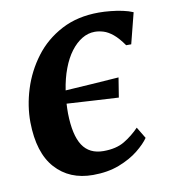

<svg xmlns="http://www.w3.org/2000/svg" viewBox="-69 -619 606 689"><g transform="rotate(-10 234.0 -275.0)"><path d="M215.5 10Q130 10 79 -46.8Q28 -103.5 26.5 -215Q26 -274.5 45 -335.2Q64 -396 102.5 -447.2Q141 -498.5 199.8 -529.5Q258.5 -560.5 336.5 -560.5Q356.5 -560.5 379 -558.2Q401.5 -556 422.8 -551.5Q444 -547 460 -540L431.5 -428H413Q393.5 -456 375.8 -470.5Q358 -485 341.5 -490Q325 -495 310 -495Q285.5 -495 263.2 -481.5Q241 -468 222.5 -443.5Q204 -419 190.8 -384Q177.5 -349 171 -306Q221 -309.5 268.8 -312.2Q316.5 -315 366 -319L354.5 -247.5Q312 -250 266.2 -252.5Q220.5 -255 166 -258.5Q165.5 -249.5 165.2 -240.5Q165 -231.5 165 -222.5Q166.5 -143.5 191.2 -105.8Q216 -68 267.5 -68Q314 -68 344.2 -86.2Q374.5 -104.5 399 -130L424 -88.5Q410.5 -68.5 382 -45.5Q353.5 -22.5 311.5 -6.2Q269.5 10 215.5 10Z"/></g></svg>

Font: Merriweather 36pt
Style: Bold Italic
Weight: 700
Italic angle: -7.8°
Version: Version 2.101